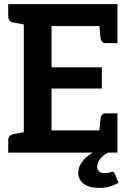

<svg xmlns="http://www.w3.org/2000/svg" viewBox="-20 -743 614 935"><path d="M538 101C536 96 532 93 526 93C524 93 523 93 521 94C519 95 517 96 514 97C512 98 509 98 505 99C501 100 495 100 489 100C478 100 469 98 463 92C457 86 453 78 453 68C453 61 455 54 458 47C461 40 465 34 470 28C475 22 481 17 487 12C493 7 499 4 506 0H552V-70V-108V-191H547H535H494C481 -191 474 -184 471 -172C470 -167 468 -153 464 -108H231V-312H476V-415H231V-616H464C468 -571 470 -557 471 -552C474 -540 481 -533 494 -533H535H547H552V-616V-653V-723H96H20V-664C20 -647 28 -637 45 -633C53 -632 53 -632 96 -624V-99C53 -91 53 -91 45 -90C28 -86 20 -76 20 -59V0H96H432C409 14 391 29 379 46C367 63 361 81 361 99C361 121 370 138 388 152C406 166 430 172 463 172C481 172 499 170 515 165C531 160 546 154 557 147Z"/></svg>

Font: SVN-Aleo
Style: Bold
Weight: 700
Designer: Alessio Laiso
Version: Version 1.2.2